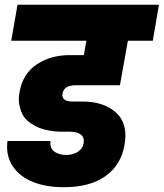

<svg xmlns="http://www.w3.org/2000/svg" viewBox="-20 -760 684 802"><path d="M26.9 -589.8 53.2 -740.2H644L618.2 -589.8H514.2L481 -403.8H295.9Q248 -403.8 241.2 -370.1Q238.3 -353 249 -344.5Q259.8 -335.9 279.8 -335.9H324.2Q413.6 -335.9 464.8 -289.6Q516.1 -243.2 500 -153.8Q485.4 -70.3 420.4 -24.2Q355.5 22 246.1 22Q173.8 22 118.7 0.5Q63.5 -21 33.4 -65.4Q3.4 -109.9 11.2 -170.9H190.9Q187.5 -141.6 206.5 -127.2Q225.6 -112.8 255.9 -112.8Q285.2 -112.8 305.4 -126Q325.7 -139.2 329.1 -161.1Q333.5 -185.1 318.1 -197.5Q302.7 -210 269 -210H234.9Q217.8 -210 200.9 -212.2Q184.1 -214.4 164.6 -219.2Q145 -224.1 128.7 -232.7Q112.3 -241.2 96.9 -253.9Q81.5 -266.6 73 -284.2Q64.5 -301.8 60.3 -324.7Q56.2 -347.7 62 -377Q75.2 -451.7 133.1 -490.7Q190.9 -529.8 272 -529.8H330.1L340.8 -589.8Z"/></svg>

Font: Poppins ExtraBold
Style: Italic
Weight: 800
Italic angle: -10°
Designer: Ninad Kale (Devanagari), Jonny Pinhorn (Latin)
Foundry: Indian Type Foundry
Version: Version 3.200;PS 1.000;hotconv 16.6.54;makeotf.lib2.5.65590